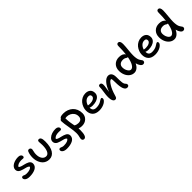

<svg xmlns="http://www.w3.org/2000/svg" viewBox="370 -2543 4474 4474"><g transform="rotate(-45 2607.0 -306.5)"><path d="M188 -67.9Q116.7 -67.9 78.4 -94.2Q40 -120.6 40 -157.2Q40 -174.8 50.8 -185.3Q61.5 -195.8 81.1 -195.8Q90.3 -195.8 100.6 -191.7Q110.8 -187.5 119.6 -182.9Q128.4 -178.2 146 -174.1Q163.6 -169.9 186 -169.9Q317.9 -169.9 352.1 -230Q345.2 -247.6 319.8 -260.3Q294.4 -272.9 262.5 -279.8Q230.5 -286.6 194.6 -297.6Q158.7 -308.6 128.9 -321.5Q99.1 -334.5 79.6 -360.4Q60.1 -386.2 60.1 -421.9Q60.1 -459.5 83.3 -491.7Q106.4 -523.9 143.8 -544.4Q181.2 -564.9 227.3 -575.9Q273.4 -586.9 319.8 -585.9Q364.7 -585.4 389.4 -565.4Q414.1 -545.4 414.1 -517.1Q414.1 -498.5 404.1 -487.8Q394 -477.1 376 -477.1Q368.2 -477.1 351.3 -479Q334.5 -481 318.8 -481Q263.2 -481 222.2 -464.8Q181.2 -448.7 161.1 -418.9Q166 -404.3 185.1 -393.3Q204.1 -382.3 230.5 -375.2Q256.8 -368.2 287.8 -361.1Q318.8 -354 348.9 -344Q378.9 -334 403.3 -320.6Q427.7 -307.1 442.9 -283.9Q458 -260.7 458 -230Q458 -189 436.5 -157.2Q415 -125.5 377.4 -106.4Q339.8 -87.4 292 -77.6Q244.1 -67.9 188 -67.9Z M795.9 -27.8Q745.6 -27.8 703.4 -45.9Q661.1 -64 632.3 -94Q603.5 -124 583.5 -163.8Q563.5 -203.6 554.2 -246.8Q544.9 -290 544.9 -335Q544.9 -427.7 574.7 -502Q586.9 -536.1 621.6 -536.1Q646.5 -536.1 662.1 -520Q677.7 -503.9 677.7 -478Q677.7 -462.4 666.3 -419.9Q654.8 -377.4 654.8 -333Q654.8 -242.2 692.9 -187Q731 -131.8 794.9 -131.8Q852.5 -131.8 884.3 -198.2Q916 -264.6 916 -380.9Q916 -409.2 912.8 -441.7Q909.7 -474.1 909.7 -487.8Q909.7 -513.2 918.9 -525.6Q928.2 -538.1 950.7 -538.1Q986.3 -538.1 1004.6 -504.6Q1022.9 -471.2 1022.9 -392.1Q1022.9 -213.4 962.4 -120.6Q901.9 -27.8 795.9 -27.8Z M1264.6 85Q1193.4 85 1155 58.8Q1116.7 32.7 1116.7 -3.9Q1116.7 -21.5 1127.4 -32.2Q1138.2 -43 1157.7 -43Q1168.5 -43 1181.4 -36.6Q1194.3 -30.3 1214.4 -23.7Q1234.4 -17.1 1262.7 -17.1Q1394.5 -17.1 1428.7 -77.1Q1421.9 -94.7 1396.5 -107.4Q1371.1 -120.1 1339.1 -127Q1307.1 -133.8 1271.2 -144.8Q1235.4 -155.8 1205.6 -168.7Q1175.8 -181.6 1156.2 -207.5Q1136.7 -233.4 1136.7 -269Q1136.7 -318.8 1176.5 -357.7Q1216.3 -396.5 1274.9 -415.3Q1333.5 -434.1 1396.5 -433.1Q1440.9 -432.6 1465.8 -412.1Q1490.7 -391.6 1490.7 -363.8Q1490.7 -344.7 1481 -334.5Q1471.2 -324.2 1452.6 -324.2Q1444.8 -324.2 1428 -325.7Q1411.1 -327.1 1395.5 -327.1Q1278.3 -327.1 1237.8 -265.1Q1242.7 -250.5 1261.7 -239.7Q1280.8 -229 1307.1 -221.9Q1333.5 -214.8 1364.5 -208Q1395.5 -201.2 1425.5 -191.2Q1455.6 -181.2 1480 -167.7Q1504.4 -154.3 1519.5 -131.1Q1534.7 -107.9 1534.7 -77.1Q1534.7 -36.1 1513.2 -4.4Q1491.7 27.3 1454.1 46.4Q1416.5 65.4 1368.7 75.2Q1320.8 85 1264.6 85Z M1703.6 210Q1679.7 210 1664.3 194.8Q1648.9 179.7 1648.9 148.9Q1648.9 131.8 1655.3 110.6Q1661.6 89.4 1667.7 56.4Q1673.8 23.4 1673.8 -22Q1673.8 -97.2 1647.7 -241Q1621.6 -384.8 1619.6 -457Q1619.1 -478.5 1627.7 -491Q1636.2 -503.4 1652.8 -505.9Q1657.7 -532.7 1688.7 -545.4Q1719.7 -558.1 1779.8 -558.1Q1847.2 -558.1 1905.8 -536.4Q1964.4 -514.6 2007.8 -475.3Q2051.3 -436 2076.4 -376.5Q2101.6 -316.9 2101.6 -245.1Q2101.6 -156.7 2041.5 -98.9Q1981.4 -41 1885.7 -41Q1829.1 -41 1785.6 -60.1Q1787.6 -23.9 1787.6 -4.9Q1787.6 210 1703.6 210ZM1735.8 -423.8Q1735.8 -409.2 1736.3 -395Q1736.8 -380.9 1738.3 -364.7Q1739.7 -348.6 1740.5 -338.4Q1741.2 -328.1 1744.1 -309.6Q1747.1 -291 1748 -284.2Q1749 -277.3 1752.9 -256.1Q1756.8 -234.9 1757.3 -231.2Q1757.8 -227.5 1762.7 -203.4Q1767.6 -179.2 1767.6 -178.2Q1783.7 -168.5 1791.5 -164.3Q1799.3 -160.2 1822 -154.1Q1844.7 -147.9 1871.6 -147.9Q1987.8 -147.9 1987.8 -259.8Q1987.8 -315.9 1958.3 -359.9Q1928.7 -403.8 1881.8 -426.5Q1835 -449.2 1780.8 -449.2Q1775.4 -449.2 1733.9 -443.8Q1735.8 -432.1 1735.8 -423.8Z M2428.2 -9.8Q2370.1 -9.8 2325.7 -26.1Q2281.2 -42.5 2254.2 -72.3Q2227.1 -102.1 2213.6 -141.6Q2200.2 -181.2 2200.2 -230Q2200.2 -282.7 2220 -335.2Q2239.7 -387.7 2274.4 -430.4Q2309.1 -473.1 2361.8 -500Q2414.6 -526.9 2474.6 -526.9Q2552.2 -526.9 2597.4 -486.6Q2642.6 -446.3 2642.6 -369.1Q2642.6 -316.4 2608.9 -277.8Q2575.2 -239.3 2519.5 -220.7Q2463.9 -202.1 2392.6 -202.1Q2337.9 -202.1 2308.6 -220.2V-215.8Q2308.6 -106 2421.4 -106Q2462.4 -106 2497.6 -114.3Q2532.7 -122.6 2555.2 -134.3Q2577.6 -146 2595.2 -157.7Q2612.8 -169.4 2627 -177.7Q2641.1 -186 2652.3 -186Q2680.2 -186 2680.2 -147Q2680.2 -125 2659.9 -100.6Q2639.6 -76.2 2606.7 -56.2Q2573.7 -36.1 2526.1 -22.9Q2478.5 -9.8 2428.2 -9.8ZM2474.6 -426.8Q2419.4 -426.8 2377 -386.5Q2334.5 -346.2 2317.4 -284.2Q2319.8 -283.7 2331.5 -281.5Q2343.3 -279.3 2355.5 -278.1Q2367.7 -276.9 2382.3 -276.9Q2449.2 -276.9 2494.4 -302.2Q2539.6 -327.6 2539.6 -367.2Q2539.6 -397.5 2524.2 -412.1Q2508.8 -426.8 2474.6 -426.8Z M3263.2 73.2Q3150.4 73.2 3150.4 -214.8Q3150.4 -267.6 3147.5 -293.9Q3144.5 -320.3 3136.2 -335.9H3129.4Q3087.9 -335.9 3029.1 -240.5Q2970.2 -145 2930.2 -2.9Q2918.9 40 2905 56.6Q2891.1 73.2 2867.2 73.2Q2827.1 73.2 2806.6 29.5Q2786.1 -14.2 2786.1 -86.9Q2786.1 -155.8 2800.8 -244.6Q2815.4 -333.5 2815.4 -390.1Q2815.4 -439 2861.3 -439Q2916 -439 2916 -361.8Q2916 -328.6 2904.8 -265.6Q2893.6 -202.6 2890.1 -158.2Q2939 -294.9 3005.4 -368.9Q3071.8 -442.9 3137.2 -442.9Q3194.3 -442.9 3223.9 -402.1Q3253.4 -361.3 3253.4 -289.1Q3253.4 -159.7 3260.7 -102.8Q3268.1 -45.9 3296.4 -21Q3318.4 -0.5 3318.4 26.9Q3318.4 46.4 3304 59.8Q3289.6 73.2 3263.2 73.2Z M3625 -54.2Q3560.1 -54.2 3507.6 -93.8Q3455.1 -133.3 3426.5 -199Q3397.9 -264.6 3397.9 -341.8Q3397.9 -445.3 3460.4 -507.8Q3522.9 -570.3 3626 -569.8Q3686.5 -569.8 3727.8 -550Q3769 -530.3 3784.2 -495.1Q3798.3 -617.7 3798.3 -757.8Q3798.3 -790.5 3811.5 -806.9Q3824.7 -823.2 3847.2 -823.2Q3878.9 -823.2 3895.8 -794.4Q3912.6 -765.6 3911.1 -711.9Q3909.7 -641.1 3898.4 -534.7Q3887.2 -428.2 3887.2 -365.2Q3887.2 -306.6 3895.5 -263.2Q3903.8 -219.7 3915.5 -197.5Q3927.2 -175.3 3939 -160.2Q3950.7 -145 3959 -131.8Q3967.3 -118.7 3967.3 -104Q3967.3 -80.1 3951.9 -64.9Q3936.5 -49.8 3909.2 -49.8Q3874 -49.8 3844.2 -89.4Q3814.5 -128.9 3798.3 -191.9Q3765.1 -121.1 3719.5 -87.6Q3673.8 -54.2 3625 -54.2ZM3511.2 -341.8Q3511.2 -271.5 3545.2 -217.3Q3579.1 -163.1 3619.1 -163.1Q3669.4 -162.1 3709.7 -229.5Q3750 -296.9 3772.9 -422.9Q3767.1 -420.9 3765.1 -420.9Q3754.4 -420.9 3743.7 -427.2Q3732.9 -433.6 3723.6 -440.9Q3714.4 -448.2 3693.4 -454.6Q3672.4 -460.9 3644 -460.9Q3581.1 -460.9 3546.1 -429.2Q3511.2 -397.5 3511.2 -341.8Z M4269 -9.8Q4210.9 -9.8 4166.5 -26.1Q4122.1 -42.5 4095 -72.3Q4067.9 -102.1 4054.4 -141.6Q4041 -181.2 4041 -230Q4041 -282.7 4060.8 -335.2Q4080.6 -387.7 4115.2 -430.4Q4149.9 -473.1 4202.6 -500Q4255.4 -526.9 4315.4 -526.9Q4393.1 -526.9 4438.2 -486.6Q4483.4 -446.3 4483.4 -369.1Q4483.4 -316.4 4449.7 -277.8Q4416 -239.3 4360.4 -220.7Q4304.7 -202.1 4233.4 -202.1Q4178.7 -202.1 4149.4 -220.2V-215.8Q4149.4 -106 4262.2 -106Q4303.2 -106 4338.4 -114.3Q4373.5 -122.6 4396 -134.3Q4418.5 -146 4436 -157.7Q4453.6 -169.4 4467.8 -177.7Q4481.9 -186 4493.2 -186Q4521 -186 4521 -147Q4521 -125 4500.7 -100.6Q4480.5 -76.2 4447.5 -56.2Q4414.6 -36.1 4366.9 -22.9Q4319.3 -9.8 4269 -9.8ZM4315.4 -426.8Q4260.3 -426.8 4217.8 -386.5Q4175.3 -346.2 4158.2 -284.2Q4160.6 -283.7 4172.4 -281.5Q4184.1 -279.3 4196.3 -278.1Q4208.5 -276.9 4223.1 -276.9Q4290 -276.9 4335.2 -302.2Q4380.4 -327.6 4380.4 -367.2Q4380.4 -397.5 4365 -412.1Q4349.6 -426.8 4315.4 -426.8Z M4837.9 53.2Q4772.9 53.2 4720.5 13.4Q4668 -26.4 4639.4 -92Q4610.8 -157.7 4610.8 -234.9Q4610.8 -338.4 4673.3 -401.4Q4735.8 -464.4 4838.9 -463.9Q4898.9 -463.9 4940.4 -443.8Q4981.9 -423.8 4997.1 -389.2Q5011.2 -511.7 5011.2 -651.9Q5011.2 -684.1 5024.4 -700Q5037.6 -715.8 5060.1 -715.8Q5091.8 -715.8 5108.6 -687.3Q5125.5 -658.7 5124 -606Q5122.6 -535.2 5111.3 -428.5Q5100.1 -321.8 5100.1 -258.8Q5100.1 -200.2 5108.4 -156.7Q5116.7 -113.3 5128.4 -91.1Q5140.1 -68.8 5151.9 -53.5Q5163.6 -38.1 5171.9 -24.9Q5180.2 -11.7 5180.2 2.9Q5180.2 26.4 5164.6 41.7Q5148.9 57.1 5122.1 57.1Q5086.9 57.1 5057.1 17.6Q5027.3 -22 5011.2 -85.9Q4977.5 -15.1 4932.1 19Q4886.7 53.2 4837.9 53.2ZM4724.1 -234.9Q4724.1 -189 4740.2 -147Q4756.3 -105 4781.2 -80.6Q4806.2 -56.2 4832 -56.2Q4882.8 -56.2 4922.9 -123.3Q4962.9 -190.4 4985.8 -316.9Q4980 -314.9 4978 -314.9Q4967.3 -314.9 4956.5 -321.3Q4945.8 -327.6 4936.5 -335Q4927.2 -342.3 4906.2 -348.6Q4885.3 -355 4856.9 -355Q4793.9 -355 4759 -323.2Q4724.1 -291.5 4724.1 -234.9Z"/></g></svg>

Font: Shantell Sans Bouncy
Style: Regular
Weight: 500
Designer: Stephen Nixon, Anya Danilova, Shantell Martin
Foundry: Arrow Type
Version: Version 1.006;[9816181b4]